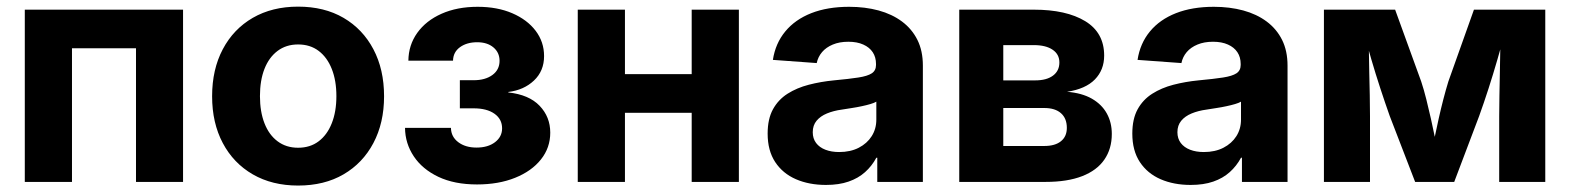

<svg xmlns="http://www.w3.org/2000/svg" viewBox="-20 -559 4825 590"><path d="M542.5 -529.3V0H397.9V-410.6H201.2V0H56.2V-529.3Z M896 11.2Q816.4 11.2 756.8 -23.2Q697.3 -57.6 664.6 -119.4Q631.8 -181.2 631.8 -263.2Q631.8 -345.7 664.6 -407.7Q697.3 -469.7 756.8 -504.2Q816.4 -538.6 896 -538.6Q976.6 -538.6 1035.6 -504.2Q1094.7 -469.7 1127.4 -407.7Q1160.2 -345.7 1160.2 -263.2Q1160.2 -181.2 1127.4 -119.4Q1094.7 -57.6 1035.6 -23.2Q976.6 11.2 896 11.2ZM896 -105Q933.1 -105 959.2 -124.8Q985.4 -144.5 999.5 -180.2Q1013.7 -215.8 1013.7 -263.7Q1013.7 -311.5 999.5 -347.2Q985.4 -382.8 959.2 -402.6Q933.1 -422.4 896 -422.4Q859.4 -422.4 833 -402.6Q806.6 -382.8 792.7 -347.4Q778.8 -312 778.8 -263.7Q778.8 -215.8 792.7 -180.2Q806.6 -144.5 833 -124.8Q859.4 -105 896 -105Z M1445.8 7.8Q1376.5 7.8 1327.1 -15.6Q1277.8 -39.1 1251.5 -78.6Q1225.1 -118.2 1224.6 -166H1365.7Q1366.2 -138.7 1388.2 -122.1Q1410.2 -105.5 1444.3 -105.5Q1479.5 -105.5 1501.2 -122.1Q1522.9 -138.7 1522.9 -164.6Q1522.9 -192.9 1499.5 -209.5Q1476.1 -226.1 1435.5 -226.1H1393.1V-312.5H1435.5Q1471.2 -312.5 1493.2 -328.6Q1515.1 -344.7 1515.1 -372.1Q1515.1 -397.5 1496.3 -413.3Q1477.5 -429.2 1446.3 -429.2Q1414.6 -429.2 1393.6 -414.1Q1372.6 -398.9 1372.1 -372.6H1234.9Q1235.4 -420.4 1262.2 -458Q1289.1 -495.6 1336.9 -516.8Q1384.8 -538.1 1447.8 -538.1Q1508.3 -538.1 1554.2 -518.3Q1600.1 -498.5 1626 -464.4Q1651.9 -430.2 1651.9 -386.7Q1651.9 -340.8 1620.8 -311.5Q1589.8 -282.2 1542 -276.4V-274.9Q1605.5 -268.1 1638.2 -233.9Q1670.9 -199.7 1670.9 -151.4Q1670.9 -105 1642.3 -69.1Q1613.8 -33.2 1563 -12.7Q1512.2 7.8 1445.8 7.8Z M2145.5 -331.1V-212.4H1859.9V-331.1ZM1900.4 -529.3V0H1755.4V-529.3ZM2250.5 -529.3V0H2105.5V-529.3Z M2518.1 9.3Q2466.3 9.3 2425.8 -8.3Q2385.3 -25.9 2362.1 -61Q2338.9 -96.2 2338.9 -148.4Q2338.9 -193.4 2355.2 -223.1Q2371.6 -252.9 2400.1 -271Q2428.7 -289.1 2465.3 -298.6Q2502 -308.1 2542 -312Q2589.4 -316.4 2617.7 -320.8Q2646 -325.2 2658.9 -333.7Q2671.9 -342.3 2671.9 -359.4V-362.3Q2671.9 -383.3 2661.9 -398.4Q2651.9 -413.6 2632.8 -422.1Q2613.8 -430.7 2586.9 -430.7Q2559.6 -430.7 2539.1 -422.1Q2518.6 -413.6 2506.1 -398.9Q2493.7 -384.3 2489.7 -365.2L2355 -375Q2362.8 -425.8 2393.1 -462.4Q2423.3 -499 2473.1 -518.6Q2522.9 -538.1 2589.4 -538.1Q2638.2 -538.1 2679.7 -526.9Q2721.2 -515.6 2751.7 -492.9Q2782.2 -470.2 2799.1 -436.5Q2815.9 -402.8 2815.9 -357.4V0H2675.8V-74.2H2672.9Q2659.2 -48.8 2638.2 -30Q2617.2 -11.2 2587.6 -1Q2558.1 9.3 2518.1 9.3ZM2558.6 -91.8Q2593.3 -91.8 2618.9 -105Q2644.5 -118.2 2658.7 -140.6Q2672.9 -163.1 2672.9 -191.4V-246.6Q2666.5 -242.7 2654.8 -239.3Q2643.1 -235.8 2628.4 -232.7Q2613.8 -229.5 2597.9 -227.1Q2582 -224.6 2566.9 -222.2Q2541.5 -218.8 2521.2 -210.4Q2501 -202.1 2489.3 -188Q2477.5 -173.8 2477.5 -152.8Q2477.5 -133.3 2487.8 -119.6Q2498 -106 2516.4 -98.9Q2534.7 -91.8 2558.6 -91.8Z M2927.7 0V-529.3H3156.7Q3256.8 -529.3 3314.9 -493.9Q3373 -458.5 3373 -388.2Q3373 -344.2 3344.5 -314.9Q3315.9 -285.6 3258.8 -276.9Q3304.2 -273.4 3335 -255.9Q3365.7 -238.3 3381.1 -210.4Q3396.5 -182.6 3396.5 -147.5Q3396.5 -101.6 3373.5 -68.4Q3350.6 -35.2 3305.2 -17.6Q3259.8 0 3192.9 0ZM3063 -110.4H3189Q3222.2 -110.4 3240.2 -125Q3258.3 -139.6 3258.3 -166Q3258.3 -195.3 3240.2 -211.2Q3222.2 -227.1 3189 -227.1H3063ZM3063 -312H3161.1Q3196.3 -312 3215.8 -326.7Q3235.4 -341.3 3235.4 -367.2Q3235.4 -392.1 3214.6 -406.2Q3193.8 -420.4 3156.7 -420.4H3063Z M3638.7 9.3Q3586.9 9.3 3546.4 -8.3Q3505.9 -25.9 3482.7 -61Q3459.5 -96.2 3459.5 -148.4Q3459.5 -193.4 3475.8 -223.1Q3492.2 -252.9 3520.8 -271Q3549.3 -289.1 3585.9 -298.6Q3622.6 -308.1 3662.6 -312Q3710 -316.4 3738.3 -320.8Q3766.6 -325.2 3779.5 -333.7Q3792.5 -342.3 3792.5 -359.4V-362.3Q3792.5 -383.3 3782.5 -398.4Q3772.5 -413.6 3753.4 -422.1Q3734.4 -430.7 3707.5 -430.7Q3680.2 -430.7 3659.7 -422.1Q3639.2 -413.6 3626.7 -398.9Q3614.3 -384.3 3610.4 -365.2L3475.6 -375Q3483.4 -425.8 3513.7 -462.4Q3543.9 -499 3593.8 -518.6Q3643.6 -538.1 3710 -538.1Q3758.8 -538.1 3800.3 -526.9Q3841.8 -515.6 3872.3 -492.9Q3902.8 -470.2 3919.7 -436.5Q3936.5 -402.8 3936.5 -357.4V0H3796.4V-74.2H3793.5Q3779.8 -48.8 3758.8 -30Q3737.8 -11.2 3708.3 -1Q3678.7 9.3 3638.7 9.3ZM3679.2 -91.8Q3713.9 -91.8 3739.5 -105Q3765.1 -118.2 3779.3 -140.6Q3793.5 -163.1 3793.5 -191.4V-246.6Q3787.1 -242.7 3775.4 -239.3Q3763.7 -235.8 3749 -232.7Q3734.4 -229.5 3718.5 -227.1Q3702.6 -224.6 3687.5 -222.2Q3662.1 -218.8 3641.8 -210.4Q3621.6 -202.1 3609.9 -188Q3598.1 -173.8 3598.1 -152.8Q3598.1 -133.3 3608.4 -119.6Q3618.7 -106 3637 -98.9Q3655.3 -91.8 3679.2 -91.8Z M4048.3 0V-529.3H4267.1L4347.2 -308.6Q4355.5 -283.7 4362.8 -254.4Q4370.1 -225.1 4377 -194.6Q4383.8 -164.1 4389.6 -135.5Q4395.5 -106.9 4400.4 -83H4377.4Q4382.3 -106.4 4388.2 -135Q4394 -163.6 4400.9 -194.1Q4407.7 -224.6 4415.3 -253.9Q4422.9 -283.2 4430.7 -308.6L4509.3 -529.3H4728.5V0H4586.9V-202.1Q4586.9 -232.4 4587.6 -265.4Q4588.4 -298.3 4588.9 -332.5Q4589.4 -366.7 4590.1 -400.6Q4590.8 -434.6 4591.3 -466.8H4606.4Q4594.7 -421.9 4581.5 -376.5Q4568.4 -331.1 4554.2 -287.1Q4540 -243.2 4525.4 -202.6L4448.7 0H4328.6L4250.5 -202.6Q4235.8 -244.1 4221.4 -288.1Q4207 -332 4193.8 -377.2Q4180.7 -422.4 4168.9 -466.8H4185.5Q4186 -435.5 4186.5 -401.6Q4187 -367.7 4187.7 -333.5Q4188.5 -299.3 4189.2 -266.1Q4189.9 -232.9 4189.9 -202.1V0Z"/></svg>

Font: Inter 24pt
Style: Bold
Weight: 700
Designer: Rasmus Andersson
Foundry: rsms
Version: Version 4.001;git-66647c0bb